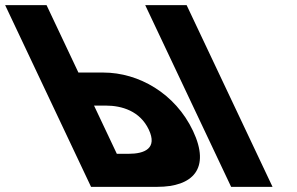

<svg xmlns="http://www.w3.org/2000/svg" viewBox="-277 -722 1147 741"><path d="M443.3 -702.1H283.5L615 -0.9H774.8ZM74.4 -0.9 -257.1 -702.1H-97.3L25.6 -442H121.7C258.5 -442 399.6 -361.3 467.9 -216.8C536.6 -71.4 467.1 -0.9 330.2 -0.9ZM85.9 -314.5 173.9 -128.4H219C281.9 -128.4 331.3 -149.6 297.2 -221.9C263.4 -293.3 193.9 -314.5 131 -314.5Z"/></svg>

Font: Hussar
Style: BdOpOblFive
Weight: 700
Foundry: Cannot Into Space Fonts
Version: Version 2.00